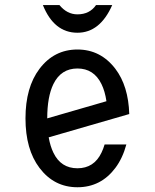

<svg xmlns="http://www.w3.org/2000/svg" viewBox="-20 -747 626 776"><path d="M153.3 -726.6H220.2Q251 -689 293 -689Q342.3 -689 368.2 -726.6H433.6Q384.3 -614.7 293 -614.7Q198.2 -614.7 153.3 -726.6ZM490.7 -163.1Q475.6 -107.4 446.3 -68.4Q387.7 9.8 293 9.8Q198.7 9.8 139.6 -68.4Q83 -143.1 83 -268.6Q83 -394 139.6 -468.8Q198.7 -546.9 293 -546.9Q386.7 -546.9 446.3 -468.8Q499 -399.4 502.4 -286.1L176.8 -191.9Q183.1 -156.2 195.8 -129.9Q226.1 -66.9 293 -66.9Q359.9 -66.9 390.1 -129.9Q397.5 -145 402.8 -163.1ZM170.9 -268.6 410.2 -337.9Q404.3 -378.4 390.1 -407.2Q359.4 -470.2 293 -470.2Q226.6 -470.2 195.8 -407.2Q170.9 -356 170.9 -268.6Z"/></svg>

Font: Consola Mono
Style: Book
Weight: 400
Monospace: yes
Version: Version 2.001